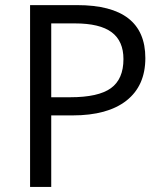

<svg xmlns="http://www.w3.org/2000/svg" viewBox="-20 -734 642 754"><path d="M550.8 -505.9Q550.8 -397.5 476.8 -339.1Q402.8 -280.8 265.1 -280.8H181.2V0H98.1V-713.9H283.2Q550.8 -713.9 550.8 -505.9ZM181.2 -352.1H255.9Q366.2 -352.1 415.5 -387.7Q464.8 -423.3 464.8 -502Q464.8 -572.8 418.5 -607.4Q372.1 -642.1 273.9 -642.1H181.2Z"/></svg>

Font: f0_18033 
Style: Regular
Weight: 400
Foundry: Ascender Corporation
Version: Version 1.10